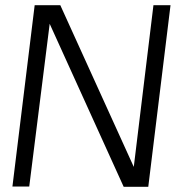

<svg xmlns="http://www.w3.org/2000/svg" viewBox="-20 -722 679 742"><path d="M553 0H458L172 -630L93 -1H28L114 -702H213L497 -77L573 -702H639Z"/></svg>

Font: Kulim Park Light
Style: Italic
Weight: 300
Italic angle: -8°
Designer: Noponies / Dale Sattler
Foundry: Noponies
Version: Version 1.000; ttfautohint (v1.8.3)